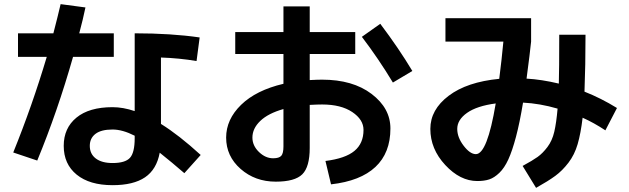

<svg xmlns="http://www.w3.org/2000/svg" viewBox="-20 -838 3040 928"><path d="M930 -543Q847 -557 758 -560V-239Q845 -185 950 -89L871 -1Q811 -53 752 -100Q737 -19 681 19Q625 57 524 57Q413 57 350.5 6Q288 -45 288 -133Q288 -219 349.5 -269.5Q411 -320 524 -320Q575 -320 631 -301V-677Q808 -677 945 -657ZM67 -563V-677H238Q260 -762 273 -818L393 -802Q381 -744 363 -677H530V-563H333Q258 -299 160 -62L44 -101Q136 -328 206 -563ZM631 -182Q572 -212 524 -212Q469 -212 441.5 -191Q414 -170 414 -133Q414 -94 443 -72Q472 -50 524 -50Q585 -50 608 -75Q631 -100 631 -170Z M1117 -683H1350V-807H1477V-683H1697V-577H1477V-451Q1515 -453 1537 -453Q1685 -453 1776 -384Q1867 -315 1867 -217Q1867 -99 1794.5 -31Q1722 37 1580 53L1553 -60Q1649 -72 1693 -108.5Q1737 -145 1737 -210Q1737 -260 1682.5 -296.5Q1628 -333 1537 -333Q1515 -333 1477 -331V-123Q1477 -31 1441 4.5Q1405 40 1313 40Q1213 40 1143 -21.5Q1073 -83 1073 -173Q1073 -261 1145.5 -331.5Q1218 -402 1350 -433V-577H1117ZM1729 -660 1818 -723Q1907 -605 1973 -495L1879 -439Q1809 -555 1729 -660ZM1350 -311Q1276 -290 1238 -253.5Q1200 -217 1200 -173Q1200 -134 1231.5 -103.5Q1263 -73 1300 -73Q1329 -73 1339.5 -85Q1350 -97 1350 -130Z M2133 -637V-750H2547V-637Q2542 -586 2525 -458Q2597 -454 2681 -434Q2683 -499 2683 -670H2810Q2810 -522 2805 -395Q2884 -364 2962 -316L2906 -208Q2850 -245 2796 -269Q2787 -193 2772 -141.5Q2757 -90 2727.5 -51.5Q2698 -13 2664 12Q2630 37 2571 70L2506 -36Q2554 -62 2578.5 -79.5Q2603 -97 2626 -127.5Q2649 -158 2659 -201Q2669 -244 2675 -313Q2589 -338 2508 -342Q2492 -245 2474 -177Q2456 -109 2437 -67.5Q2418 -26 2393.5 -2.5Q2369 21 2345 29Q2321 37 2287 37Q2204 37 2132 -40.5Q2060 -118 2060 -215Q2060 -308 2148.5 -375Q2237 -442 2393 -457Q2405 -551 2413 -637ZM2376 -338Q2285 -326 2237.5 -292.5Q2190 -259 2190 -215Q2190 -174 2221 -133.5Q2252 -93 2280 -93Q2335 -93 2376 -338Z"/></svg>

Font: Mplus 1p Bold
Style: Bold
Weight: 700
Version: Version 1.061